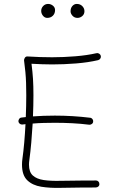

<svg xmlns="http://www.w3.org/2000/svg" viewBox="-20 -949 596 967"><path d="M72.8 -337.4Q72.3 -344.2 76.7 -350.3Q81.1 -356.4 88.4 -356.9Q99.1 -358.4 109.9 -359.4Q112.3 -416.5 112.3 -468.8Q112.3 -503.9 111.3 -531.5Q110.4 -559.1 107.9 -585.7Q105.5 -612.3 101.1 -645Q100.6 -650.4 105.2 -658Q109.9 -665.5 119.6 -664.6Q150.4 -662.6 181.4 -661.6Q212.4 -660.6 242.7 -660.6Q299.8 -660.6 359.4 -665.5Q418.9 -670.4 466.3 -681.2Q473.1 -682.6 479.5 -678.7Q485.8 -674.8 487.8 -667.5Q489.3 -660.6 485.4 -654.3Q481.4 -647.9 474.1 -646Q423.8 -634.3 362.5 -629.4Q301.3 -624.5 242.7 -624.5Q216.8 -624.5 190.7 -625.5Q164.6 -626.5 138.7 -627.9Q144 -585.9 146.2 -551.3Q148.4 -516.6 148.4 -468.8Q148.4 -418.5 146 -362.8Q199.2 -366.7 256.3 -366.7Q301.8 -366.7 345.9 -364Q390.1 -361.3 433.6 -356Q440.9 -355.5 445.6 -349.4Q450.2 -343.3 449.2 -336.4Q448.7 -329.1 442.6 -324.7Q436.5 -320.3 429.7 -320.8Q386.7 -326.2 343.5 -328.4Q300.3 -330.6 256.3 -330.6Q227.1 -330.6 199.5 -329.8Q171.9 -329.1 144.5 -326.7Q141.6 -277.8 137.5 -230.5Q133.3 -183.1 127.9 -143.6Q126 -131.8 126 -119.6Q126 -82.5 145.5 -64.9Q165 -47.4 200.2 -42.2Q235.4 -37.1 283.2 -38.3Q331.1 -39.6 387.2 -39.6Q406.7 -39.6 425.5 -39.6Q444.3 -39.6 462.4 -40Q469.7 -40.5 475.1 -35.4Q480.5 -30.3 480.5 -22.5Q481 -15.1 475.6 -10Q470.2 -4.9 462.4 -4.9Q444.3 -4.4 425.5 -4.4Q406.7 -4.4 387.2 -4.4Q335.9 -4.4 283.7 -2.9Q231.4 -1.5 187.7 -8.5Q144 -15.6 117.4 -41Q90.8 -66.4 90.8 -119.6Q90.8 -134.8 92.8 -148.4Q98.1 -186 102.1 -231.2Q106 -276.4 108.4 -323.7Q100.6 -322.8 92.3 -321.8Q85.4 -321.3 79.6 -325.7Q73.7 -330.1 72.8 -337.4ZM405.3 -892.6Q405.3 -877.4 394.5 -868.2Q383.8 -858.9 370.1 -858.9Q355 -858.9 345.2 -869.6Q335.4 -880.4 335.4 -892.1Q335.4 -908.7 344.7 -918.9Q354 -929.2 366.7 -929.2Q383.8 -929.2 394.5 -918.2Q405.3 -907.2 405.3 -892.6ZM257.3 -898.4Q257.3 -880.9 246.3 -869.9Q235.4 -858.9 217.8 -858.9Q205.1 -858.9 196.3 -869.9Q187.5 -880.9 187.5 -894Q187.5 -908.2 197.5 -918.7Q207.5 -929.2 222.2 -929.2Q235.8 -929.2 246.6 -920.4Q257.3 -911.6 257.3 -898.4Z"/></svg>

Font: Mikhak-DS2-FD ExtraLight
Style: Regular
Weight: 200
Designer: Amin Abedi
Version: Version 3.2